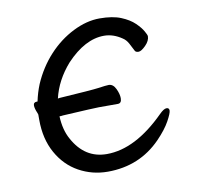

<svg xmlns="http://www.w3.org/2000/svg" viewBox="-63 -551 656 635"><g transform="rotate(-10 265.0 -234.0)"><path d="M429 -56Q357 18 250 18Q198 18 153.5 -6.5Q109 -31 82.5 -78.5Q56 -126 56 -190Q56 -199 56 -208Q55 -211 54 -214Q47 -230 47 -240Q47 -251 59 -251H61Q67 -280 78 -307Q101 -360 138 -400Q175 -440 221 -463Q267 -486 310.5 -486Q354 -486 382 -474.5Q410 -463 426.5 -447Q443 -431 450.5 -417.5Q458 -404 458 -401Q458 -385 443 -370Q428 -355 419 -355Q410 -355 407 -360Q400 -374 393 -387Q386 -400 375 -407Q346 -427 315 -427Q251 -427 188 -360Q143 -309 129 -249Q133 -250 136 -250Q245 -257 266 -260Q294 -264 302 -264Q317 -264 325.5 -246Q334 -228 334 -214Q334 -197 321 -197H257Q243 -197 136 -191Q130 -190 124 -190Q126 -144 144 -112Q183 -40 257 -40Q353 -40 453 -140Q468 -155 477 -155Q486 -155 486 -146Q486 -137 472 -111.5Q458 -86 429 -56Z"/></g></svg>

Font: LXGW WenKai Lite
Style: Regular
Weight: 400
Designer: LXGW / Fontworks Inc.
Foundry: LXGW / Fontworks Inc.
Version: Version 1.511; March 25, 2025